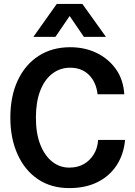

<svg xmlns="http://www.w3.org/2000/svg" viewBox="-20 -952 690 984"><path d="M335 12Q242 12 174.5 -33.5Q107 -79 70 -161Q33 -243 33 -349Q33 -459 71 -540Q109 -621 178 -665.5Q247 -710 340 -710Q414 -710 474.5 -681Q535 -652 573.5 -598.5Q612 -545 617 -469H480Q473 -531 436 -568Q399 -605 339 -605Q288 -605 248 -574.5Q208 -544 186 -486.5Q164 -429 164 -349Q164 -268 186.5 -211Q209 -154 247.5 -123.5Q286 -93 335 -93Q377 -93 408.5 -110.5Q440 -128 460 -160Q480 -192 483 -235H621Q614 -160 577.5 -104.5Q541 -49 479.5 -18.5Q418 12 335 12ZM151 -763 271 -932H402L523 -763H410L337 -870L264 -763Z"/></svg>

Font: Azeret Mono Thin Medium
Style: Regular
Weight: 500
Version: Version 1.002